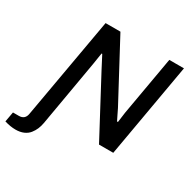

<svg xmlns="http://www.w3.org/2000/svg" viewBox="-272 -859 1195 1214"><g transform="rotate(30 326.0 -252.0)"><path d="M-1 182.1Q-39.1 182.1 -82 168.9L-68.8 96.2H-25.9Q18.6 96.2 25.9 50.8L155.8 -686H264.2L492.2 -259.8Q497.1 -249.5 511.2 -220.7Q525.4 -191.9 529.8 -183.1L536.1 -184.1Q545.9 -255.9 545.9 -256.8L621.1 -686H728L607.9 0H503.9L282.2 -416Q273.4 -431.2 234.9 -506.8H230Q227.1 -483.4 216.8 -422.9L133.8 56.2Q129.4 81.1 120.6 101.8Q111.8 122.6 96.7 141.6Q81.5 160.6 56.6 171.4Q31.7 182.1 -1 182.1Z"/></g></svg>

Font: Archivo Medium
Style: Italic
Weight: 500
Italic angle: -10°
Designer: Hector Gatti
Foundry: Omnibus-Type
Version: Version 2.001